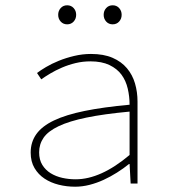

<svg xmlns="http://www.w3.org/2000/svg" viewBox="-20 -694 640 726"><path d="M264 12Q232 12 202 4.5Q172 -3 148.5 -18.5Q125 -34 110.5 -58.5Q96 -83 96 -117Q96 -157 117.5 -187Q139 -217 184 -238.5Q229 -260 300 -274.5Q371 -289 470 -298Q470 -329 463 -359Q456 -389 439.5 -411.5Q423 -434 394 -448Q365 -462 322 -462Q293 -462 266 -455.5Q239 -449 214.5 -438.5Q190 -428 170 -416Q150 -404 136 -394L120 -418Q133 -428 154 -440.5Q175 -453 202 -464Q229 -475 260.5 -482.5Q292 -490 324 -490Q372 -490 405.5 -475.5Q439 -461 460 -436Q481 -411 490.5 -378.5Q500 -346 500 -310V0H474L470 -74H468Q447 -57 422.5 -41.5Q398 -26 372 -14Q346 -2 318.5 5Q291 12 264 12ZM266 -16Q361 -16 470 -108V-272Q373 -263 307.5 -249.5Q242 -236 202 -217Q162 -198 145 -173.5Q128 -149 128 -118Q128 -90 140 -70.5Q152 -51 171.5 -39Q191 -27 215.5 -21.5Q240 -16 266 -16ZM234 -602Q219 -602 209.5 -612.5Q200 -623 200 -638Q200 -653 209.5 -663.5Q219 -674 234 -674Q249 -674 258.5 -663.5Q268 -653 268 -638Q268 -623 258.5 -612.5Q249 -602 234 -602ZM406 -602Q391 -602 381.5 -612.5Q372 -623 372 -638Q372 -653 381.5 -663.5Q391 -674 406 -674Q421 -674 430.5 -663.5Q440 -653 440 -638Q440 -623 430.5 -612.5Q421 -602 406 -602Z"/></svg>

Font: Source Code Pro ExtraLight
Style: Regular
Weight: 200
Monospace: yes
Designer: Paul D. Hunt, Teo Tuominen
Foundry: Adobe Systems Incorporated
Version: Version 2.030;PS 1.000;hotconv 16.6.51;makeotf.lib2.5.65220